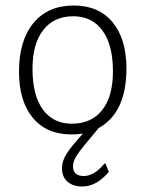

<svg xmlns="http://www.w3.org/2000/svg" viewBox="-20 -482 529 697"><path d="M279 195Q245 195 225 177.5Q205 160 205 129Q205 104 220 79Q235 54 281 3Q260 6 239 6Q149 6 99 -54.5Q49 -115 49 -222Q49 -335 101.5 -398.5Q154 -462 248 -462Q338 -462 388.5 -401.5Q439 -341 439 -233Q439 -73 338 -17Q278 54 261.5 78Q245 102 245 121Q245 157 284 157Q322 157 359 112H363L375 142Q330 195 279 195ZM246 -423Q176 -423 137 -373Q98 -323 98 -232Q98 -136 135.5 -84.5Q173 -33 241 -33Q312 -33 351 -82.5Q390 -132 390 -223Q390 -319 352 -371Q314 -423 246 -423Z"/></svg>

Font: Alegreya Sans SC Light
Style: Regular
Weight: 300
Designer: Juan Pablo del Peral
Foundry: Huerta Tipografica
Version: Version 2.007